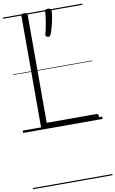

<svg xmlns="http://www.w3.org/2000/svg" viewBox="-147 -1075 981 1633"><g transform="rotate(-10 343.0 -259.0)"><path d="M185 0Q158 0 158 -23V-982Q158 -992 164.5 -996.5Q171 -1001 185 -1001Q200 -1001 206 -996.5Q212 -992 212 -982V-50H642Q651 -50 655 -44.5Q659 -39 659 -25Q659 -11 655 -5.5Q651 0 642 0ZM345 -770Q334 -774 331.5 -780Q329 -786 332 -797Q339 -820 345.5 -853Q352 -886 357 -920.5Q362 -955 363 -981Q363 -990 368.5 -997Q374 -1004 390 -1004Q405 -1004 412.5 -997Q420 -990 419 -981Q418 -953 411 -915.5Q404 -878 394 -842.5Q384 -807 374 -782Q370 -774 364.5 -770Q359 -766 345 -770ZM0 476H686V486H0ZM0 -20H686V0H0ZM0 -505H686V-500H0ZM0 -996H686V-986H0Z"/></g></svg>

Font: Playwrite PL Guides
Style: Regular
Weight: 400
Designer: Veronika Burian, José Scaglione
Foundry: TypeTogether
Version: Version 1.003